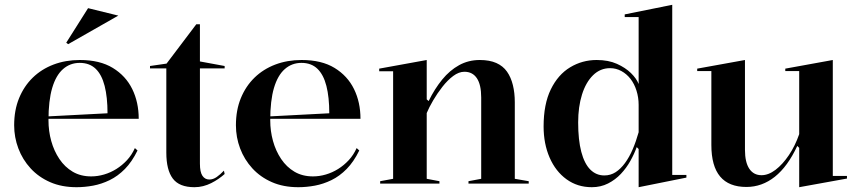

<svg xmlns="http://www.w3.org/2000/svg" viewBox="-20 -765 3572 800"><path d="M313 -515Q396 -515 450 -482Q504 -449 531 -394Q558 -339 558 -270H179V-280L428 -293Q428 -360 416 -407Q404 -454 378.5 -478.5Q353 -503 312 -503Q272 -503 242.5 -477Q213 -451 197.5 -398.5Q182 -346 182 -264Q182 -219 193.5 -177.5Q205 -136 227.5 -102.5Q250 -69 283 -49.5Q316 -30 360 -30Q387 -30 414 -38Q441 -46 465 -61Q489 -76 509 -97.5Q529 -119 542 -148L553 -138Q530 -91 500.5 -61Q471 -31 437 -14.5Q403 2 368 8.5Q333 15 299 15Q237 15 189 -6Q141 -27 107.5 -63.5Q74 -100 56.5 -146.5Q39 -193 39 -243Q39 -306 59.5 -356Q80 -406 116.5 -441.5Q153 -477 203 -496Q253 -515 313 -515ZM264 -581 256 -587 347 -731 473 -700Z M790 15Q727 15 700 -21Q673 -57 673 -129V-480H605V-490L674 -500L798 -664H813V-509L916 -490V-480H813V-83Q813 -48 823.5 -32.5Q834 -17 852 -17Q868 -17 883 -27.5Q898 -38 913 -54L916 -40Q905 -30 890.5 -20Q876 -10 860 -2Q844 6 826.5 10.5Q809 15 790 15Z M1237 -515Q1320 -515 1374 -482Q1428 -449 1455 -394Q1482 -339 1482 -270H1103V-280L1352 -293Q1352 -360 1340 -407Q1328 -454 1302.5 -478.5Q1277 -503 1236 -503Q1196 -503 1166.5 -477Q1137 -451 1121.5 -398.5Q1106 -346 1106 -264Q1106 -219 1117.5 -177.5Q1129 -136 1151.5 -102.5Q1174 -69 1207 -49.5Q1240 -30 1284 -30Q1311 -30 1338 -38Q1365 -46 1389 -61Q1413 -76 1433 -97.5Q1453 -119 1466 -148L1477 -138Q1454 -91 1424.5 -61Q1395 -31 1361 -14.5Q1327 2 1292 8.5Q1257 15 1223 15Q1161 15 1113 -6Q1065 -27 1031.5 -63.5Q998 -100 980.5 -146.5Q963 -193 963 -243Q963 -306 983.5 -356Q1004 -406 1040.5 -441.5Q1077 -477 1127 -496Q1177 -515 1237 -515Z M2183 -10V0H1932V-10L1985 -20V-359Q1985 -412 1967 -439Q1949 -466 1915 -466Q1892 -466 1868.5 -448.5Q1845 -431 1823.5 -403.5Q1802 -376 1785 -347Q1768 -318 1758 -294V-20L1811 -10V0H1564V-10L1618 -20V-468H1560V-479L1758 -515V-351L1766 -344Q1791 -395 1822.5 -433.5Q1854 -472 1893 -493.5Q1932 -515 1979 -515Q2020 -515 2048 -502.5Q2076 -490 2092.5 -466.5Q2109 -443 2117 -410.5Q2125 -378 2125 -339V-20Z M2781 -745V-36H2840V-25L2641 15V-144L2633 -152Q2623 -124 2606.5 -94.5Q2590 -65 2567 -40.5Q2544 -16 2513.5 -0.5Q2483 15 2446 15Q2386 15 2340.5 -18Q2295 -51 2270 -108.5Q2245 -166 2245 -238Q2245 -331 2275 -392.5Q2305 -454 2355.5 -484.5Q2406 -515 2466 -515Q2515 -515 2550.5 -499Q2586 -483 2609 -460.5Q2632 -438 2641 -415V-694H2583V-705ZM2522 -481Q2481 -481 2451 -451.5Q2421 -422 2405 -371Q2389 -320 2389 -255Q2389 -182 2402 -132.5Q2415 -83 2439.5 -58.5Q2464 -34 2498 -34Q2524 -34 2545 -47.5Q2566 -61 2584 -85.5Q2602 -110 2616 -142.5Q2630 -175 2641 -214V-328Q2641 -359 2632 -387.5Q2623 -416 2607 -436.5Q2591 -457 2569 -469Q2547 -481 2522 -481Z M3090 14Q3017 14 2980.5 -29.5Q2944 -73 2944 -161V-469H2885V-479L3084 -515V-141Q3084 -89 3102 -62Q3120 -35 3153 -35Q3182 -35 3211.5 -57.5Q3241 -80 3267 -118.5Q3293 -157 3310 -206V-469H3252V-479L3450 -515V-32H3509V-21L3310 15V-149L3302 -157Q3262 -71 3208.5 -28.5Q3155 14 3090 14Z"/></svg>

Font: Kalnia Thin Medium
Style: Regular
Weight: 500
Version: Version 1.105